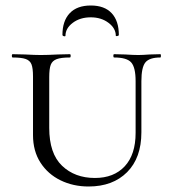

<svg xmlns="http://www.w3.org/2000/svg" viewBox="-20 -665 618 698"><path d="M395 -456Q392 -456 392 -462Q392 -468 395 -468L435 -467Q465 -465 483 -465Q497 -465 525 -467L563 -468Q565 -468 565 -462Q565 -456 563 -456Q523 -456 508.5 -438Q494 -420 494 -370V-184Q494 -91 442 -39Q390 13 302 13Q246 13 200 -9.5Q154 -32 127 -74Q100 -116 100 -174V-387Q100 -417 94.5 -431Q89 -445 73.5 -450.5Q58 -456 26 -456Q23 -456 23 -462Q23 -468 26 -468L71 -467Q107 -465 128 -465Q153 -465 191 -467L234 -468Q237 -468 237 -462Q237 -456 234 -456Q202 -456 186 -450Q170 -444 164.5 -429.5Q159 -415 159 -385V-200Q159 -107 205.5 -62.5Q252 -18 325 -18Q394 -18 433.5 -60.5Q473 -103 473 -182V-370Q473 -420 457 -438Q441 -456 395 -456ZM215 -533Q212 -533 209.5 -534.5Q207 -536 207 -538Q207 -589 233.5 -617Q260 -645 310 -645Q360 -645 386 -617Q412 -589 412 -538Q412 -535 406.5 -534Q401 -533 401 -535Q401 -562 374.5 -582Q348 -602 310 -602Q271 -602 244.5 -582Q218 -562 218 -535Q218 -533 215 -533Z"/></svg>

Font: Cormorant SC
Style: Regular
Weight: 400
Designer: Christian Thalmann (Catharsis Fonts)
Foundry: Catharsis Fonts
Version: Version 4.000